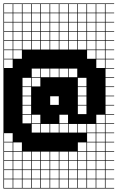

<svg xmlns="http://www.w3.org/2000/svg" viewBox="-20 -827 683 1115"><path d="M539.3 -803.6V-753.6H589.3V-803.6ZM325 -700H375V-750H325ZM485.7 -700H535.7V-750H485.7ZM57.1 -700H107.1V-750H57.1ZM3.6 -700H53.6V-750H3.6ZM110.7 -700H160.7V-750H110.7ZM378.6 -700H428.6V-750H378.6ZM271.4 -700H321.4V-750H271.4ZM539.3 -700H589.3V-750H539.3ZM164.3 -700H214.3V-750H164.3ZM217.9 -700H267.9V-750H217.9ZM432.1 -700H482.1V-750H432.1ZM432.1 -646.4H482.1V-696.4H432.1ZM217.9 -646.4H267.9V-696.4H217.9ZM485.7 -646.4H535.7V-696.4H485.7ZM325 -646.4H375V-696.4H325ZM164.3 -646.4H214.3V-696.4H164.3ZM539.3 -646.4H589.3V-696.4H539.3ZM271.4 -646.4H321.4V-696.4H271.4ZM378.6 -646.4H428.6V-696.4H378.6ZM110.7 -646.4H160.7V-696.4H110.7ZM3.6 -646.4H53.6V-696.4H3.6ZM57.1 -646.4H107.1V-696.4H57.1ZM432.1 -592.9H482.1V-642.9H432.1ZM217.9 -592.9H267.9V-642.9H217.9ZM485.7 -592.9H535.7V-642.9H485.7ZM271.4 -592.9H321.4V-642.9H271.4ZM164.3 -592.9H214.3V-642.9H164.3ZM539.3 -592.9H589.3V-642.9H539.3ZM110.7 -592.9H160.7V-642.9H110.7ZM3.6 -592.9H53.6V-642.9H3.6ZM378.6 -592.9H428.6V-642.9H378.6ZM325 -592.9H375V-642.9H325ZM57.1 -592.9H107.1V-642.9H57.1ZM110.7 -539.3H160.7V-589.3H110.7ZM539.3 -539.3H589.3V-589.3H539.3ZM164.3 -539.3H214.3V-589.3H164.3ZM325 -539.3H375V-589.3H325ZM485.7 -539.3H535.7V-589.3H485.7ZM217.9 -539.3H267.9V-589.3H217.9ZM432.1 -539.3H482.1V-589.3H432.1ZM3.6 -539.3H53.6V-589.3H3.6ZM378.6 -539.3H428.6V-589.3H378.6ZM271.4 -539.3H321.4V-589.3H271.4ZM57.1 -539.3H107.1V-589.3H57.1ZM57.1 -485.7H107.1V-535.7H57.1ZM485.7 -485.7H535.7V-535.7H485.7ZM539.3 -485.7H589.3V-535.7H539.3ZM3.6 -485.7H53.6V-535.7H3.6ZM3.6 -432.1H53.6V-482.1H3.6ZM539.3 -432.1H589.3V-482.1H539.3ZM164.3 -378.6H214.3V-428.6H164.3ZM325 -378.6H375V-428.6H325ZM271.4 -378.6H321.4V-428.6H271.4ZM217.9 -378.6H267.9V-428.6H217.9ZM378.6 -378.6H428.6V-428.6H378.6ZM432.1 -325H482.1V-375H432.1ZM110.7 -325H160.7V-375H110.7ZM164.3 -325H214.3V-375H164.3ZM110.7 -271.4H160.7V-321.4H110.7ZM432.1 -271.4H482.1V-321.4H432.1ZM110.7 -217.9H160.7V-267.9H110.7ZM271.4 -217.9H321.4V-267.9H271.4ZM432.1 -217.9H482.1V-267.9H432.1ZM110.7 -164.3H160.7V-214.3H110.7ZM432.1 -164.3H482.1V-214.3H432.1ZM325 -110.7H375V-160.7H325ZM110.7 -110.7H160.7V-160.7H110.7ZM164.3 -110.7H214.3V-160.7H164.3ZM539.3 -110.7H589.3V-160.7H539.3ZM378.6 -57.1H428.6V-107.1H378.6ZM325 -57.1H375V-107.1H325ZM539.3 -57.1H589.3V-107.1H539.3ZM432.1 -57.1H482.1V-107.1H432.1ZM271.4 -57.1H321.4V-107.1H271.4ZM217.9 -57.1H267.9V-107.1H217.9ZM164.3 -57.1H214.3V-107.1H164.3ZM485.7 -57.1H535.7V-107.1H485.7ZM3.6 -3.6H53.6V-53.6H3.6ZM539.3 -3.6H589.3V-53.6H539.3ZM485.7 -3.6H535.7V-53.6H485.7ZM485.7 50H535.7V0H485.7ZM57.1 50H107.1V0H57.1ZM539.3 50H589.3V0H539.3ZM432.1 50H482.1V0H432.1ZM3.6 50H53.6V0H3.6ZM217.9 103.6H267.9V53.6H217.9ZM378.6 103.6H428.6V53.6H378.6ZM57.1 103.6H107.1V53.6H57.1ZM539.3 103.6H589.3V53.6H539.3ZM485.7 103.6H535.7V53.6H485.7ZM110.7 103.6H160.7V53.6H110.7ZM271.4 103.6H321.4V53.6H271.4ZM432.1 103.6H482.1V53.6H432.1ZM3.6 103.6H53.6V53.6H3.6ZM164.3 103.6H214.3V53.6H164.3ZM325 103.6H375V53.6H325ZM378.6 210.7H428.6V160.7H378.6ZM3.6 210.7H53.6V160.7H3.6ZM57.1 210.7H107.1V160.7H57.1ZM110.7 210.7H160.7V160.7H110.7ZM164.3 210.7H214.3V160.7H164.3ZM539.3 210.7H589.3V160.7H539.3ZM217.9 210.7H267.9V160.7H217.9ZM485.7 210.7H535.7V160.7H485.7ZM271.4 210.7H321.4V160.7H271.4ZM432.1 210.7H482.1V160.7H432.1ZM325 210.7H375V160.7H325ZM57.1 264.3H107.1V214.3H57.1ZM110.7 264.3H160.7V214.3H110.7ZM3.6 264.3H53.6V214.3H3.6ZM164.3 264.3H214.3V214.3H164.3ZM539.3 264.3H589.3V214.3H539.3ZM217.9 264.3H267.9V214.3H217.9ZM485.7 264.3H535.7V214.3H485.7ZM271.4 264.3H321.4V214.3H271.4ZM432.1 264.3H482.1V214.3H432.1ZM325 264.3H375V214.3H325ZM378.6 264.3H428.6V214.3H378.6ZM485.7 -803.6V-753.6H535.7V-803.6ZM432.1 -803.6V-753.6H482.1V-803.6ZM378.6 -803.6V-753.6H428.6V-803.6ZM325 -803.6V-753.6H375V-803.6ZM271.4 -803.6V-753.6H321.4V-803.6ZM217.9 -803.6V-753.6H267.9V-803.6ZM164.3 -803.6V-753.6H214.3V-803.6ZM110.7 -803.6V-753.6H160.7V-803.6ZM57.1 -803.6V-753.6H107.1V-803.6ZM3.6 -803.6V-753.6H53.6V-803.6ZM0 267.9V-807.1H642.9V-803.6H592.9V-753.6H642.9V-750H592.9V-700H642.9V-696.4H592.9V-646.4H642.9V-642.9H592.9V-592.9H642.9V-589.3H592.9V-539.3H642.9V-535.7H592.9V-485.7H642.9V-482.1H592.9V-432.1H642.9V-428.6H592.9V-378.6H642.9V-375H592.9V-325H642.9V-321.4H592.9V-271.4H642.9V-267.9H592.9V-217.9H642.9V-214.3H592.9V-164.3H642.9V-160.7H592.9V-110.7H642.9V-107.1H592.9V-57.1H642.9V-53.6H592.9V-3.6H642.9V0H592.9V50H642.9V53.6H592.9V103.6H642.9V107.1H592.9V157.1H642.9V160.7H592.9V210.7H642.9V214.3H592.9V264.3H642.9V267.9ZM53.6 157.1V107.1H3.6V157.1ZM589.3 157.1V107.1H57.1V157.1H107.1V107.1H110.7V157.1H160.7V107.1H164.3V157.1H214.3V107.1H217.9V157.1H267.9V107.1H271.4V157.1H321.4V107.1H325V157.1H375V107.1H378.6V157.1H428.6V107.1H432.1V157.1H482.1V107.1H485.7V157.1H535.7V107.1H539.3V157.1Z"/></svg>

Font: Jersey 10 Charted
Style: Regular
Weight: 400
Designer: Sarah Cadigan-Fried
Version: Version 1.000; ttfautohint (v1.8.4.7-5d5b)